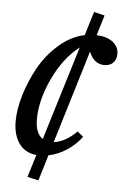

<svg xmlns="http://www.w3.org/2000/svg" viewBox="-50 -588 481 731"><g transform="rotate(5 191.0 -222.5)"><path d="M124.5 106 82 96.2 108.4 10.3Q64.5 5.9 41.5 -26.9Q18.6 -59.6 18.6 -111.3Q18.6 -156.2 34.9 -211.2Q51.3 -266.1 80.1 -318.1Q108.9 -370.1 154.3 -409.9Q199.7 -449.7 252 -460.4L279.8 -551.3L320.8 -541.5L297.4 -464.4Q337.9 -462.4 360.1 -444.6Q382.3 -426.8 382.3 -400.4Q382.3 -379.9 370.4 -366.7Q358.4 -353.5 335.9 -353.5Q295.9 -353.5 277.8 -399.9L169.9 -44.4Q214.4 -49.8 257.3 -92.8L279.8 -74.2Q255.4 -42 222.4 -20.8Q189.5 0.5 154.3 7.3ZM98.6 -125.5Q98.6 -71.3 127.4 -52.7L237.3 -412.1Q176.8 -365.2 137.7 -282Q98.6 -198.7 98.6 -125.5Z"/></g></svg>

Font: Elstob 6pt
Style: Italic
Weight: 400
Italic angle: -20°
Designer: Peter S. Baker
Version: Version 1.015